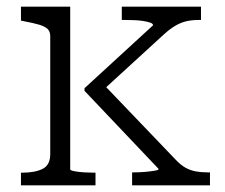

<svg xmlns="http://www.w3.org/2000/svg" viewBox="-20 -557 676 577"><path d="M611 0H377V-39H384Q400 -39 416.5 -40.5Q433 -42 445 -44Q457 -46 457 -49L234 -284V-292L440 -481Q440 -486 431.5 -489Q423 -492 410 -494Q397 -496 382 -496.5Q367 -497 355 -497H346V-537H584V-497H577Q556 -497 539.5 -493Q523 -489 507.5 -480Q492 -471 474 -455L284 -281L282 -313L508 -77Q523 -61 537.5 -53Q552 -45 568 -42Q584 -39 603 -39H611ZM191 -537V-48Q191 -45 203.5 -42.5Q216 -40 233 -39Q250 -38 263 -38H267V0H43V-38H46Q85 -38 108 -49.5Q131 -61 131 -94V-448Q131 -463 122.5 -470.5Q114 -478 97 -483Q80 -488 53 -493L43 -495V-537Z"/></svg>

Font: Roboto Serif 20pt ExtraLight
Style: Regular
Weight: 250
Version: Version 1.008